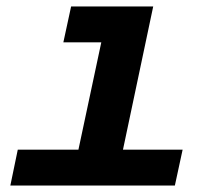

<svg xmlns="http://www.w3.org/2000/svg" viewBox="-20 -574 690 594"><path d="M199 0 317 -554H454L337 0ZM12 0 35 -111H545L521 0ZM176 -443 200 -554H386L362 -443Z"/></svg>

Font: Azeret Mono Thin SemiBold
Style: Italic
Weight: 600
Italic angle: -12°
Version: Version 1.002